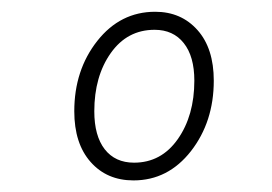

<svg xmlns="http://www.w3.org/2000/svg" viewBox="-20 -713 465 328"><path d="M208 -404.8Q162.6 -404.8 134.8 -436.3Q106.9 -467.8 106.9 -522.9Q106.9 -593.3 146.2 -643.1Q185.5 -692.9 245.1 -692.9Q289.6 -692.9 317.4 -661.6Q345.2 -630.4 345.2 -575.2Q345.2 -504.9 306.2 -454.8Q267.1 -404.8 208 -404.8ZM209 -435.1Q255.4 -435.1 283.7 -475.3Q312 -515.6 312 -575.2Q312 -616.7 293.9 -639.4Q275.9 -662.1 244.1 -662.1Q197.3 -662.1 169.2 -622.3Q141.1 -582.5 141.1 -522.9Q141.1 -481 158.9 -458Q176.8 -435.1 209 -435.1Z"/></svg>

Font: Fira Sans Compressed UltraLight
Style: Italic
Weight: 200
Width: 3
Italic angle: -8°
Designer: Carrois Corporate & Edenspiekermann AG
Foundry: Carrois Corporate GbR & Edenspiekermann AG
Version: Version 4.203;PS 004.203;hotconv 1.0.88;makeotf.lib2.5.64775